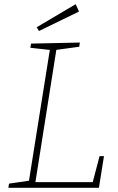

<svg xmlns="http://www.w3.org/2000/svg" viewBox="-20 -896 565 916"><path d="M455 -151H476L452 0H20L23 -20L127 -35L117 -26L219 -666L225 -657L125 -668L128 -688L361 -693L358 -673L241 -657L250 -666L147 -15L141 -27H430L420 -18ZM166 -748 155 -766 341 -876 357 -841Z"/></svg>

Font: Bitter Thin ExtraLight
Style: Italic
Weight: 250
Italic angle: -9°
Version: Version 2.002